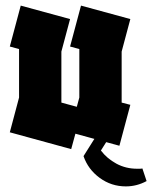

<svg xmlns="http://www.w3.org/2000/svg" viewBox="-20 -520 543 685"><path d="M234 12 15 -48 48 -172V-345L15 -354L54 -500L230 -452L199 -336V-154L254 -139L263 -172V-345L230 -354L269 -500L445 -452L414 -336V-154L445 -146L406 0L249 -43ZM488 81 503 126Q468 145 429 145Q377 145 335.5 114.5Q294 84 278 37L334 -52L369 -29L340 17Q362 46 395.5 64Q429 82 469 82Q474 82 479 82Q484 82 488 81Z"/></svg>

Font: Blaka
Style: Regular
Weight: 400
Designer: Mohamed Gaber
Foundry: Kief Type Foundry
Version: Version 1.003; ttfautohint (v1.8.4.7-5d5b)